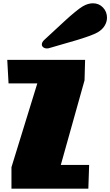

<svg xmlns="http://www.w3.org/2000/svg" viewBox="-20 -1141 667 1161"><path d="M23.9 0ZM249.5 -901.4Q266.6 -917 310.5 -957.8Q354.5 -998.5 378.7 -1020.8Q402.8 -1043 433.3 -1068.1Q463.9 -1093.3 481 -1103Q512.2 -1121.1 542 -1121.1Q578.6 -1121.1 602.8 -1095.5Q627 -1069.8 627 -1034.2Q627 -1008.8 612.8 -985.4Q598.6 -961.9 570.3 -945.3Q552.7 -935.1 515.6 -921.9Q478.5 -908.7 445.1 -898.7Q411.6 -888.7 357.9 -873.5Q304.2 -858.4 279.3 -850.6Q272.5 -848.1 263.7 -848.1Q250.5 -848.1 241.7 -855Q232.9 -861.8 232.9 -872.1Q232.9 -886.7 249.5 -901.4ZM494.6 -778.8 491.2 -655.3 347.7 -143.6H519L514.2 0H49.3V-129.9L205.6 -636.7H31.7L23.9 -778.8Z"/></svg>

Font: Coda ExtraBold
Style: Regular
Weight: 800
Version: Version 2.001; ttfautohint (v0.8) -r 50 -G 200 -x